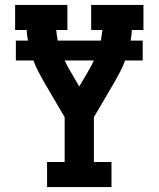

<svg xmlns="http://www.w3.org/2000/svg" viewBox="-20 -755 640 775"><path d="M170 0V-101H241V-282L157 -425Q145 -446 134 -467.5Q123 -489 115 -511H44V-591H93Q91 -602 89.5 -612.5Q88 -623 88 -634H41V-735H252V-634H207Q208 -623 209.5 -612.5Q211 -602 213 -591H387Q389 -602 390.5 -612.5Q392 -623 393 -634H348V-735H559V-634H512Q512 -623 510.5 -612.5Q509 -602 507 -591H556V-511H485Q477 -489 466 -467.5Q455 -446 443 -425L359 -282V-101H430V0ZM300 -406 341 -476Q346 -485 350.5 -493.5Q355 -502 359 -511H241Q245 -502 249.5 -493.5Q254 -485 259 -476Z"/></svg>

Font: Iosevka Curly Slab Extended
Style: Bold
Weight: 700
Width: 7
Monospace: yes
Designer: Belleve Invis
Foundry: Belleve Invis
Version: Version 11.1.0; ttfautohint (v1.8.3)